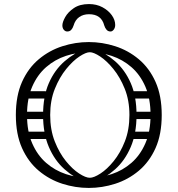

<svg xmlns="http://www.w3.org/2000/svg" viewBox="-20 -917 874 945"><path d="M721 -351Q721 -432 695.5 -490.5Q670 -549 627 -586.5Q584 -624 529.5 -642Q475 -660 417 -660Q359 -660 304.5 -642Q250 -624 207 -586.5Q164 -549 138.5 -490.5Q113 -432 113 -351Q113 -270 138.5 -211.5Q164 -153 207 -115.5Q250 -78 304.5 -60Q359 -42 417 -42Q475 -42 529.5 -60Q584 -78 627 -115.5Q670 -153 695.5 -211.5Q721 -270 721 -351ZM58 -351Q58 -446 88.5 -514Q119 -582 171 -625.5Q223 -669 287 -689.5Q351 -710 417 -710Q483 -710 547 -689.5Q611 -669 663 -625.5Q715 -582 745.5 -514Q776 -446 776 -351Q776 -256 745.5 -188Q715 -120 663 -76.5Q611 -33 547 -12.5Q483 8 417 8Q351 8 287 -12.5Q223 -33 171 -76.5Q119 -120 88.5 -188Q58 -256 58 -351ZM222 -252Q222 -243 217 -238Q212 -233 205 -233H110Q94 -233 94 -252Q94 -269 111 -269H205Q222 -269 222 -252ZM220 -451Q220 -442 215 -437Q210 -432 203 -432H108Q92 -432 92 -451Q92 -468 109 -468H203Q220 -468 220 -451ZM214 -350Q214 -341 209 -336Q204 -331 197 -331H102Q86 -331 86 -350Q86 -367 103 -367H197Q214 -367 214 -350ZM613 -252Q613 -269 630 -269H724Q741 -269 741 -252Q741 -233 725 -233H630Q623 -233 618 -238Q613 -243 613 -252ZM615 -451Q615 -468 632 -468H726Q743 -468 743 -451Q743 -432 727 -432H632Q625 -432 620 -437Q615 -442 615 -451ZM621 -350Q621 -367 638 -367H732Q749 -367 749 -350Q749 -331 733 -331H638Q631 -331 626 -336Q621 -341 621 -350ZM439 -18 422 -42Q442 -42 474.5 -63Q507 -84 539.5 -124Q572 -164 594.5 -221Q617 -278 617 -351Q617 -423 594 -480Q571 -537 538 -577.5Q505 -618 473 -639Q441 -660 422 -660L438 -680Q498 -658 546.5 -615.5Q595 -573 623.5 -508Q652 -443 652 -351Q652 -260 623.5 -193.5Q595 -127 547 -84Q499 -41 439 -18ZM405 -18Q346 -41 297.5 -84Q249 -127 220.5 -193.5Q192 -260 192 -351Q192 -443 220.5 -508Q249 -573 298 -615.5Q347 -658 406 -680L422 -660Q403 -660 371 -639Q339 -618 306 -577.5Q273 -537 250 -480Q227 -423 227 -351Q227 -278 249.5 -221Q272 -164 304.5 -124Q337 -84 369.5 -63Q402 -42 422 -42ZM418 -897Q455 -897 484 -881.5Q513 -866 530 -842.5Q547 -819 547 -794Q547 -781 540 -771.5Q533 -762 524 -762Q512 -762 504.5 -770.5Q497 -779 493 -792Q479 -847 418 -847Q390 -847 370 -833Q350 -819 342 -791Q338 -778 330.5 -770Q323 -762 311 -762Q301 -762 294 -770.5Q287 -779 287 -792Q287 -808 301 -833Q315 -858 344 -877.5Q373 -897 418 -897Z"/></svg>

Font: Nsibidi Libre Uzo
Style: Regular
Weight: 400
Designer: Oluwaseun Badejo
Version: Version 1.021